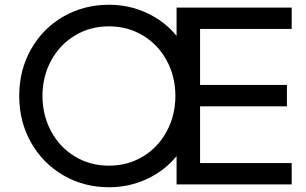

<svg xmlns="http://www.w3.org/2000/svg" viewBox="-20 -777 1288 809"><path d="M61 -373Q61 -482 111 -570Q161 -658 247.5 -707.5Q334 -757 439 -757Q524 -757 598.5 -722.5Q673 -688 724 -626V-745H1209V-655H823V-419H1189V-329H823V-90H1209V0H724V-119Q673 -57 598.5 -22.5Q524 12 439 12Q334 12 247.5 -38Q161 -88 111 -176Q61 -264 61 -373ZM439 -79Q519 -79 583 -118Q647 -157 683 -224.5Q719 -292 719 -373Q719 -454 683 -521Q647 -588 583 -627Q519 -666 439 -666Q359 -666 295 -627Q231 -588 195 -521Q159 -454 159 -373Q159 -292 195 -224.5Q231 -157 295 -118Q359 -79 439 -79Z"/></svg>

Font: Eudoxus Sans Medium
Style: Regular
Weight: 500
Designer: Stijn de Vries
Foundry: tokotype
Version: Version 2.005